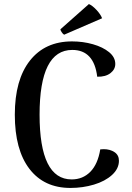

<svg xmlns="http://www.w3.org/2000/svg" viewBox="-20 -913 648 946"><path d="M53 -348Q53 -520 127.5 -614.5Q202 -709 335 -709Q389 -709 438 -695Q487 -681 517.5 -656Q548 -631 548 -598Q548 -571 524 -552.5Q500 -534 459 -535Q443 -667 336 -667Q175 -667 175 -348Q175 -29 333 -29Q388 -29 425 -66.5Q462 -104 474 -177Q479 -178 491 -178Q522 -178 544 -163.5Q566 -149 566 -121Q566 -82 532 -51Q498 -20 443 -3.5Q388 13 327 13Q197 13 125 -81Q53 -175 53 -348ZM296 -742Q290 -745 283.5 -755Q277 -765 278 -769L418 -893Q435 -886 455.5 -864Q476 -842 483 -823Z"/></svg>

Font: Arima Madurai
Style: Bold
Weight: 700
Designer: Joana Correia and Natanael Gama
Foundry: NDISCOVER
Version: Version 1.019